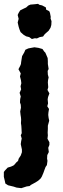

<svg xmlns="http://www.w3.org/2000/svg" viewBox="-57 -761 330 999"><path d="M109 -558 95 -568 79 -572 67 -579 50 -594 44 -609 40 -622 35 -644 40 -663 35 -683 40 -694 48 -707 68 -717 79 -722 90 -732 101 -737 124 -739 141 -741 148 -736 162 -733 182 -722 183 -711 199 -703 203 -694 207 -673 206 -665 211 -651 210 -631 206 -617 196 -601 180 -587 174 -581 167 -571 150 -568 135 -561 124 -562ZM28 84 37 76 40 65 45 57 51 48 57 31V17L51 -11L53 -26L56 -40L51 -57L56 -68L55 -89L54 -106L52 -120L53 -138L52 -151L50 -163L48 -181L52 -200L51 -216L47 -228L48 -245L51 -259L45 -278L53 -296L50 -312L54 -328L52 -344L47 -363L51 -379L39 -401L48 -418L52 -428L53 -438L56 -457L58 -469L69 -488L75 -502L90 -509L100 -511L122 -515L143 -512L164 -506L173 -493L179 -487L191 -459L192 -442V-428L196 -402L191 -392L192 -373L196 -358L193 -344L192 -332L194 -307L190 -293L200 -275L193 -256L191 -244L193 -223L189 -208L198 -194L195 -176L194 -163L196 -147L199 -133L192 -107V-90L191 -71L192 -56L190 -39L200 -21V-7L194 8L197 30L189 46L188 64L190 76L187 98L180 108L174 124L169 138L161 157L155 167L142 179L128 188L104 201L97 207L82 209L54 218L29 215L14 210L-15 203L-29 194L-32 180L-37 159V134L-32 127L-17 111L0 106L11 101L16 98Z"/></svg>

Font: Winky Rough SemiBold
Style: Regular
Weight: 600
Designer: Simon Atzbach
Foundry: typofactur
Version: Version 1.206; ttfautohint (v1.8.4.7-5d5b)